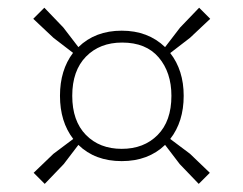

<svg xmlns="http://www.w3.org/2000/svg" viewBox="-20 -612 615 485"><path d="M93 -147.5 65 -175.5 115 -223.5 165 -261Q131.5 -304.5 131.5 -370Q131.5 -435 164.5 -478.5L115 -516.5L64 -564.5L92 -592.5L140 -542.5L178 -493Q220.5 -534.5 287.5 -534.5Q354 -534.5 397 -493L435 -542.5L483 -592.5L511 -564.5L460 -516.5L410 -478Q444 -434.5 444 -370Q444 -304.5 410 -261L460 -223.5L510 -175.5L482 -147.5L434 -197.5L397 -246Q354.5 -205 287.5 -205Q220 -205 178 -246L141 -197.5ZM287.5 -236Q343.5 -236 378.2 -271Q413 -306 413 -370Q413 -429 381 -466.8Q349 -504.5 288.5 -504.5Q232 -504.5 197.2 -469Q162.5 -433.5 162.5 -370Q162.5 -306.5 197 -271.2Q231.5 -236 287.5 -236Z"/></svg>

Font: Encode Sans SmExp Th
Style: Regular
Weight: 100
Width: 6
Designer: Multiple Designers
Foundry: Impallari Type
Version: Version 3.002; ttfautohint (v1.8.3) -l 8 -r 50 -G 200 -x 14 